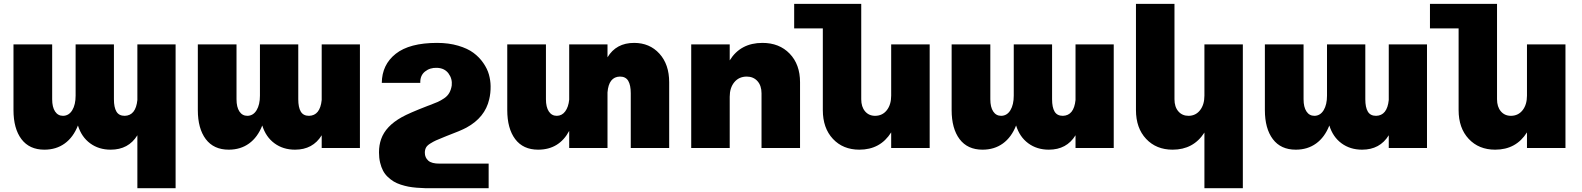

<svg xmlns="http://www.w3.org/2000/svg" viewBox="-20 -777 8303 1008"><path d="M701.2 -543.9H901.9V210.9H701.2V-66.9Q654.8 8.8 561 8.8Q498.5 8.8 453.1 -24.7Q407.7 -58.1 389.2 -118.2Q364.7 -56.2 319.8 -23.7Q274.9 8.8 212.9 8.8Q134.3 8.8 92.5 -46.6Q50.8 -102.1 50.8 -199.2V-543.9H253.9V-255.9Q253.9 -214.8 269 -191.9Q284.2 -168.9 311 -168.9Q341.8 -169.4 359.4 -198.5Q377 -227.5 377 -274.9V-543.9H578.1V-255.9Q578.1 -213.4 591.3 -191.2Q604.5 -168.9 634.8 -168.9Q692.9 -170.4 701.2 -252Z M1668.9 -543.9H1869.6V0H1668.9V-66.9Q1622.6 8.8 1528.8 8.8Q1466.3 8.8 1420.9 -24.7Q1375.5 -58.1 1356.9 -118.2Q1332.5 -56.2 1287.6 -23.7Q1242.7 8.8 1180.7 8.8Q1102.1 8.8 1060.3 -46.6Q1018.6 -102.1 1018.6 -199.2V-543.9H1221.7V-255.9Q1221.7 -214.8 1236.8 -191.9Q1252 -168.9 1278.8 -168.9Q1309.6 -169.4 1327.1 -198.5Q1344.7 -227.5 1344.7 -274.9V-543.9H1545.9V-255.9Q1545.9 -213.4 1559.1 -191.2Q1572.3 -168.9 1602.5 -168.9Q1660.6 -170.4 1668.9 -252Z M2545.4 82H2288.6Q2246.6 82.5 2228.5 66.4Q2210.4 50.3 2210.4 24.9Q2210.4 9.8 2216.3 -1.7Q2222.2 -13.2 2239.3 -23.7Q2256.3 -34.2 2268.8 -39.8Q2281.2 -45.4 2311.5 -57.6Q2320.3 -61 2324.7 -63Q2398.9 -90.8 2428.7 -106.9Q2526.4 -160.2 2548.3 -255.4Q2556.2 -287.6 2555.7 -325.2Q2555.2 -355.5 2546.9 -385.5Q2538.6 -415.5 2517.6 -446Q2496.6 -476.6 2465.8 -499.5Q2435.1 -522.5 2385.5 -537.1Q2335.9 -551.8 2274.4 -551.8Q2129.9 -551.8 2057.6 -494.6Q1985.4 -437.5 1984.4 -341.8H2186.5Q2185.1 -380.4 2211.2 -401.4Q2237.3 -422.4 2274.4 -420.9Q2314 -419.4 2334.7 -391.4Q2355.5 -363.3 2351.6 -328.1Q2348.1 -305.7 2338.6 -289.1Q2329.1 -272.5 2311.5 -260.7Q2293.9 -249 2278.3 -241.9Q2262.7 -234.9 2236.3 -225.1Q2229 -222.7 2225.6 -221.2Q2127 -183.1 2088.9 -161.6Q2004.9 -114.7 1981 -46.9Q1969.7 -15.1 1969.7 22.9Q1969.7 52.2 1975.6 76.7Q1981.4 101.1 1991 119.1Q2000.5 137.2 2015.6 151.6Q2030.8 166 2046.9 175.8Q2063 185.5 2084.2 192.4Q2105.5 199.2 2124.5 202.9Q2143.6 206.5 2167.7 208.5Q2191.9 210.4 2211.2 210.9Q2230.5 211.4 2254.4 210.9H2545.4Z M3309.1 -551.8Q3390.6 -551.8 3441.9 -495.4Q3493.2 -439 3493.2 -345.2V0H3291.5V-287.1Q3291.5 -330.1 3278.3 -352.5Q3265.1 -375 3234.4 -375Q3175.8 -373.5 3169.4 -292V0H2968.3V-89.8Q2915.5 8.8 2805.2 8.8Q2726.6 8.8 2684.8 -46.6Q2643.1 -102.1 2643.1 -199.2V-543.9H2846.2V-255.9Q2846.2 -214.8 2861.3 -191.9Q2876.5 -168.9 2903.3 -168.9Q2930.7 -169.4 2947.5 -192.4Q2964.4 -215.3 2968.3 -253.9V-543.9H3169.4V-476.1Q3214.8 -551.8 3309.1 -551.8Z M3982.9 -551.8Q4071.3 -551.8 4125.7 -495.4Q4180.2 -439 4180.2 -345.2V0H3978V-287.1Q3978 -327.6 3956.5 -351.3Q3935.1 -375 3899.9 -375Q3858.9 -374.5 3835 -345.2Q3811 -315.9 3811 -269V0H3608.9V-543.9H3811V-460Q3867.7 -551.8 3982.9 -551.8Z M4658.7 -543.9H4860.8V0H4658.7V-82Q4601.6 8.8 4491.7 8.8Q4405.8 8.8 4352.8 -47.9Q4299.8 -104.5 4299.8 -199.2V-627.9H4149.4V-756.8H4501.5V-255.9Q4501.5 -216.3 4521.5 -192.6Q4541.5 -168.9 4574.7 -168.9Q4613.3 -169.4 4636 -198.7Q4658.7 -228 4658.7 -274.9Z M5626.5 -543.9H5827.1V0H5626.5V-66.9Q5580.1 8.8 5486.3 8.8Q5423.8 8.8 5378.4 -24.7Q5333 -58.1 5314.5 -118.2Q5290 -56.2 5245.1 -23.7Q5200.2 8.8 5138.2 8.8Q5059.6 8.8 5017.8 -46.6Q4976.1 -102.1 4976.1 -199.2V-543.9H5179.2V-255.9Q5179.2 -214.8 5194.3 -191.9Q5209.5 -168.9 5236.3 -168.9Q5267.1 -169.4 5284.7 -198.5Q5302.2 -227.5 5302.2 -274.9V-543.9H5503.4V-255.9Q5503.4 -213.4 5516.6 -191.2Q5529.8 -168.9 5560.1 -168.9Q5618.2 -170.4 5626.5 -252Z M6303.2 -543.9H6504.9V210.9H6303.2V-81.1Q6245.6 8.8 6136.2 8.8Q6050.3 8.8 5997.1 -47.9Q5943.8 -104.5 5943.8 -199.2V-756.8H6146V-255.9Q6146 -215.8 6166.3 -192.4Q6186.5 -168.9 6220.2 -168.9Q6257.8 -169.4 6280.5 -198.7Q6303.2 -228 6303.2 -274.9Z M7271 -543.9H7471.7V0H7271V-66.9Q7224.6 8.8 7130.9 8.8Q7068.4 8.8 7022.9 -24.7Q6977.5 -58.1 6959 -118.2Q6934.6 -56.2 6889.6 -23.7Q6844.7 8.8 6782.7 8.8Q6704.1 8.8 6662.4 -46.6Q6620.6 -102.1 6620.6 -199.2V-543.9H6823.7V-255.9Q6823.7 -214.8 6838.9 -191.9Q6854 -168.9 6880.9 -168.9Q6911.6 -169.4 6929.2 -198.5Q6946.8 -227.5 6946.8 -274.9V-543.9H7147.9V-255.9Q7147.9 -213.4 7161.1 -191.2Q7174.3 -168.9 7204.6 -168.9Q7262.7 -170.4 7271 -252Z M7996.6 -543.9H8198.7V0H7996.6V-82Q7939.5 8.8 7829.6 8.8Q7743.7 8.8 7690.7 -47.9Q7637.7 -104.5 7637.7 -199.2V-627.9H7487.3V-756.8H7839.4V-255.9Q7839.4 -216.3 7859.4 -192.6Q7879.4 -168.9 7912.6 -168.9Q7951.2 -169.4 7973.9 -198.7Q7996.6 -228 7996.6 -274.9Z"/></svg>

Font: Montserrat arm ExtraBold
Style: Regular
Weight: 800
Designer: Julieta Ulanovsky
Foundry: Julieta Ulanovsky
Version: Version 6.000;PS 006.000;hotconv 1.0.88;makeotf.lib2.5.64775